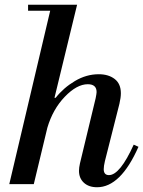

<svg xmlns="http://www.w3.org/2000/svg" viewBox="-20 -774 602 807"><path d="M98 -729V-754H304L209 -363H214Q247 -405 295 -433.5Q343 -462 395 -462Q436 -462 462 -442Q488 -422 488 -382Q488 -364 482 -338L421 -97Q416 -76 416 -63Q416 -38 438 -38Q484 -38 542 -166L562 -157Q487 13 388 13Q353 13 332.5 -6Q312 -25 312 -56Q312 -69 316 -87L382 -361Q386 -381 386 -387Q386 -420 349 -420Q303 -420 252.5 -367.5Q202 -315 179 -237L122 0H19L191 -729Z"/></svg>

Font: Libre Bodoni
Style: Italic
Weight: 400
Italic angle: -13°
Designer: Pablo Impallari, Rodrigo Fuenzalida
Foundry: Pablo Impallari, Rodrigo Fuenzalida
Version: Version 1.001